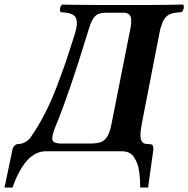

<svg xmlns="http://www.w3.org/2000/svg" viewBox="-21 -669 833 849"><path d="M210 -57.1Q210 -39.1 231 -36.1Q237.8 -34.2 253.9 -34.2H375Q414.1 -34.2 430.2 -43Q460.4 -57.1 472.2 -122.1L554.2 -535.2Q557.1 -546.9 559.1 -567.9V-581.1Q559.1 -596.2 550.5 -604.5Q542 -612.8 526.9 -612.8H452.1Q425.3 -612.8 411.1 -606Q397 -599.1 384.8 -576.2Q376.5 -557.6 366.2 -522.9Q284.7 -255.4 226.1 -113.8Q210 -74.2 210 -57.1ZM34.2 160.2H-1L34.2 -7.8Q36.1 -18.1 43.7 -25.1Q51.3 -32.2 59.1 -32.2Q76.2 -32.2 92 -41.5Q107.9 -50.8 117.2 -65.9Q149.4 -112.3 177.7 -167.5Q206.1 -222.7 231.7 -290.3Q257.3 -357.9 272.2 -402.1Q287.1 -446.3 311 -522.9Q318.8 -548.3 318.8 -568.8Q318.8 -576.2 316.9 -584Q311 -603 290 -608.9Q282.2 -611.8 263.2 -613.8Q260.7 -613.8 255.6 -614.5Q250.5 -615.2 248 -615.2Q247.6 -615.7 246.6 -617.2Q245.6 -618.7 245.1 -619.1Q244.1 -621.1 244.1 -626Q244.1 -642.6 254.9 -648.9Q259.8 -648.9 273.9 -648.4Q288.1 -647.9 296.9 -647.9Q333 -647 402.8 -647H642.1Q710 -647 788.1 -648.9Q792 -646.5 792 -638.2Q792 -632.3 788.8 -624.8Q785.6 -617.2 780.8 -615.2Q777.8 -615.2 772.2 -614.5Q766.6 -613.8 764.2 -613.8Q761.7 -613.3 756.6 -612.8Q751.5 -612.3 749 -611.8Q738.3 -609.9 734.9 -607.9Q707 -598.6 694.8 -562Q688 -545.4 684.1 -522.9L606 -122.1Q600.1 -91.8 600.1 -70.8Q600.1 -32.2 629.9 -32.2Q648.9 -32.2 653.1 -27.8Q657.2 -23.4 657.2 -7.8L633.8 160.2H599.1Q598.6 140.1 597.9 125.7Q597.2 111.3 594.5 90.6Q591.8 69.8 586.4 55.7Q581.1 41.5 572.8 27.8Q564.5 14.2 550.8 7.1Q537.1 0 519 0H181.2Q91.3 0 34.2 160.2Z"/></svg>

Font: Common Serif
Style: Bold Italic
Weight: 700
Italic angle: -12°
Designer: Philipp H. Poll, Khaled Hosny
Foundry: Stefan Peev, Context Ltd.
Version: Version 1.026